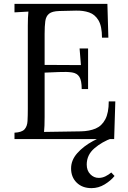

<svg xmlns="http://www.w3.org/2000/svg" viewBox="-20 -720 662 994"><path d="M403 -259Q403 -303 391 -322Q379 -341 353 -345Q327 -349 284 -347L211 -344V-115Q211 -63 208 -37L399 -40Q443 -41 475 -54.5Q507 -68 525 -102Q543 -136 543 -195H577L571 0H55V-33Q93 -35 107 -50.5Q121 -66 122.5 -93.5Q124 -121 124 -156V-588Q124 -630 127 -660Q109 -659 91 -658Q73 -657 55 -656V-700H536L541 -525H508Q508 -584 490 -614.5Q472 -645 441.5 -655.5Q411 -666 373 -665L287 -663Q250 -662 234 -649Q218 -636 214.5 -610.5Q211 -585 211 -544V-384L399 -383L392 -469H436V-259ZM454 254Q406 254 377 225.5Q348 197 348 152Q348 109 380 73Q412 37 461 10.5Q510 -16 561 -31V-5Q508 14 468.5 48Q429 82 429 132Q429 163 447.5 182Q466 201 491 201Q509 201 525.5 193Q542 185 556 173L573 191Q554 215 522 234.5Q490 254 454 254Z"/></svg>

Font: Lora
Style: Regular
Weight: 400
Designer: Olga Karpushina, Alexei Vanyashin (Cyrillic)
Foundry: Cyreal
Version: Version 3.005; ttfautohint (v1.8.4.7-5d5b)